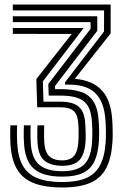

<svg xmlns="http://www.w3.org/2000/svg" viewBox="-20 -820 550 850"><path d="M255.8 10Q176.8 10 127 -10.4Q77.2 -30.8 53 -75Q28.8 -119.2 25.8 -191Q25.2 -208.8 25.1 -228.5Q25 -248.2 25.8 -265H55.8Q55.2 -253 55.1 -241.1Q55 -229.2 55.1 -217.1Q55.2 -205 55.8 -192.2Q58.5 -128.8 79.5 -89.4Q100.5 -50 143.8 -32Q187 -14 255.8 -14Q321 -14 361.8 -31.8Q402.5 -49.5 423.1 -88.8Q443.8 -128 447.8 -192Q448.5 -204 448.8 -214Q449 -224 448.9 -233.2Q448.8 -242.5 448.5 -251.9Q448.2 -261.2 447.8 -272Q445.8 -333.5 427.2 -371.8Q408.8 -410 373.5 -427.8Q338.2 -445.5 285.8 -445.5H268.2L268 -455.8L440.5 -680.5L440.8 -774H36.8V-800H469.8V-672L311.2 -471Q390.5 -464.8 432.5 -418.2Q474.5 -371.8 477.8 -273Q478.2 -262 478.5 -252.1Q478.8 -242.2 478.9 -232.6Q479 -223 478.8 -212.9Q478.5 -202.8 477.8 -191Q473.2 -119.8 450.1 -75.5Q427 -31.2 379.9 -10.6Q332.8 10 255.8 10ZM255.8 -86Q204.8 -86 176.6 -108.9Q148.5 -131.8 145.8 -194.2Q145.2 -206.8 145.1 -218.2Q145 -229.8 145.1 -241.2Q145.2 -252.8 145.8 -265H175.8Q175.2 -253.8 175.1 -241.6Q175 -229.5 175.1 -218.2Q175.2 -207 175.5 -197.8Q177.5 -149.5 196.6 -129.8Q215.8 -110 255.8 -110Q292 -110 308.9 -131.4Q325.8 -152.8 327.5 -201.5Q328 -210 328 -220.8Q328 -231.5 327.9 -243.2Q327.8 -255 327 -266.5Q325.5 -295.2 317.8 -312.4Q310 -329.5 292.9 -337.2Q275.8 -345 245.8 -345H144.8L140.8 -470L297.8 -669.8L36.8 -670V-696H350.5L169.8 -459.8L172.5 -370H245.8Q281.8 -370 306 -361Q330.2 -352 343.2 -329.8Q356.2 -307.5 357.8 -267.8Q358.2 -255.8 358.8 -245Q359.2 -234.2 359.4 -223.4Q359.5 -212.5 359 -200Q356.2 -139 332.8 -112.5Q309.2 -86 255.8 -86ZM255.8 -38Q169.5 -38 129.4 -73.5Q89.2 -109 85.8 -193Q85.2 -205.2 85.1 -217.2Q85 -229.2 85.1 -241.1Q85.2 -253 85.8 -265H115.8Q115.2 -252.2 115.1 -240.5Q115 -228.8 115.1 -217.2Q115.2 -205.8 115.8 -193.5Q118.8 -120.5 153 -91.2Q187.2 -62 255.8 -62Q323.8 -62 354.1 -93.4Q384.5 -124.8 387.8 -196.8Q388.2 -208 388.5 -217.1Q388.8 -226.2 388.8 -234.5Q388.8 -242.8 388.5 -251.1Q388.2 -259.5 387.8 -269Q386.2 -301.2 379.8 -325.2Q373.2 -349.2 358.1 -365.1Q343 -381 315.9 -388.9Q288.8 -396.8 245.8 -396.8H195.8L193.8 -448L381 -692.5V-722H36.8V-748H410.5L410.8 -684L223.2 -439L223.8 -425.5H245.8Q300.2 -425.5 337.8 -413.5Q375.2 -401.5 395.4 -368Q415.5 -334.5 417.8 -270.2Q418 -262 418.4 -254Q418.8 -246 418.9 -237.1Q419 -228.2 418.8 -217.6Q418.5 -207 417.8 -193.8Q414.2 -140 397.9 -105.5Q381.5 -71 347.2 -54.5Q313 -38 255.8 -38Z"/></svg>

Font: Big Shoulders Inline Text Thin Black
Style: Regular
Weight: 900
Version: Version 2.002